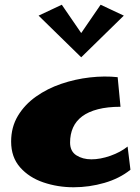

<svg xmlns="http://www.w3.org/2000/svg" viewBox="-20 -785 591 811"><path d="M291 6Q224 6 163.5 -14.5Q103 -35 65 -78Q27 -121 27 -187Q27 -248 55.5 -295.5Q84 -343 132 -377Q180 -411 239 -431Q298 -451 360 -458Q422 -465 477 -459L489 -334Q434 -334 393.5 -323.5Q353 -313 327 -293.5Q301 -274 288.5 -246Q276 -218 276 -183Q276 -146 302.5 -129Q329 -112 366 -112Q404 -112 446.5 -127Q489 -142 519 -166L531 -68Q485 -31 421 -12.5Q357 6 291 6ZM241 -765 337 -625 323 -543 143 -719ZM405 -765 503 -719 323 -543 309 -625Z"/></svg>

Font: Marhey Light
Style: Regular
Weight: 300
Designer: Nur Syamsi & Bustanul Arifin
Foundry: Namelatype
Version: Version 1.000